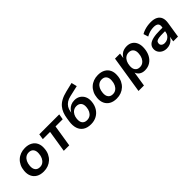

<svg xmlns="http://www.w3.org/2000/svg" viewBox="187 -1917 3287 3287"><g transform="rotate(-45 1830.5 -273.5)"><path d="M286 10Q207 10 153 -21Q99 -52 73.5 -108Q48 -164 55 -237Q60 -299 83.5 -349Q107 -399 145 -434Q183 -469 233 -487.5Q283 -506 341 -506Q419 -506 473 -475.5Q527 -445 552.5 -390Q578 -335 571 -261Q567 -198 543.5 -148Q520 -98 481.5 -62.5Q443 -27 393.5 -8.5Q344 10 286 10ZM292 -90Q336 -90 368 -113Q400 -136 419.5 -176Q439 -216 442 -267Q448 -332 419.5 -369Q391 -406 334 -406Q291 -406 258.5 -383.5Q226 -361 207 -321.5Q188 -282 184 -230Q178 -165 206.5 -127.5Q235 -90 292 -90Z M777 0 840 -395H664L680 -496H1163L1146 -395H972L909 0Z M1430 10Q1343 10 1286.5 -27Q1230 -64 1208 -131Q1186 -198 1199 -288L1209 -356Q1218 -418 1238 -469.5Q1258 -521 1293.5 -563Q1329 -605 1386 -636Q1443 -667 1526 -687L1692 -727L1717 -626L1520 -581Q1465 -569 1426 -543.5Q1387 -518 1364 -481Q1341 -444 1333 -395L1327 -357H1322Q1338 -392 1365 -421Q1392 -450 1430 -467.5Q1468 -485 1518 -485Q1577 -486 1623 -457.5Q1669 -429 1693 -378Q1717 -327 1711 -259Q1704 -177 1666.5 -116.5Q1629 -56 1568.5 -23Q1508 10 1430 10ZM1429 -88Q1473 -88 1505 -108Q1537 -128 1556.5 -165.5Q1576 -203 1580 -253Q1586 -318 1556.5 -353.5Q1527 -389 1471 -389Q1429 -389 1397 -368.5Q1365 -348 1345.5 -311.5Q1326 -275 1322 -228Q1316 -158 1345.5 -123Q1375 -88 1429 -88Z M2052 10Q1973 10 1919 -21Q1865 -52 1839.5 -108Q1814 -164 1821 -237Q1826 -299 1849.5 -349Q1873 -399 1911 -434Q1949 -469 1999 -487.5Q2049 -506 2107 -506Q2185 -506 2239 -475.5Q2293 -445 2318.5 -390Q2344 -335 2337 -261Q2333 -198 2309.5 -148Q2286 -98 2247.5 -62.5Q2209 -27 2159.5 -8.5Q2110 10 2052 10ZM2058 -90Q2102 -90 2134 -113Q2166 -136 2185.5 -176Q2205 -216 2208 -267Q2214 -332 2185.5 -369Q2157 -406 2100 -406Q2057 -406 2024.5 -383.5Q1992 -361 1973 -321.5Q1954 -282 1950 -230Q1944 -165 1972.5 -127.5Q2001 -90 2058 -90Z M2406 180 2513 -496H2635L2620 -400H2619Q2640 -436 2668 -460Q2696 -484 2730.5 -495Q2765 -506 2804 -506Q2868 -506 2912.5 -475.5Q2957 -445 2977.5 -391Q2998 -337 2992 -265Q2986 -186 2954 -124Q2922 -62 2866 -26Q2810 10 2735 10Q2677 10 2636.5 -17Q2596 -44 2580 -92H2581L2538 180ZM2712 -90Q2756 -90 2788 -113Q2820 -136 2839.5 -176Q2859 -216 2862 -267Q2868 -332 2839.5 -369Q2811 -406 2754 -406Q2711 -406 2678.5 -383.5Q2646 -361 2627 -321.5Q2608 -282 2604 -230Q2598 -165 2626.5 -127.5Q2655 -90 2712 -90Z M3264 10Q3213 10 3173.5 -11.5Q3134 -33 3113 -69Q3092 -105 3095 -150Q3099 -201 3133 -233Q3167 -265 3232.5 -280.5Q3298 -296 3399 -296H3477L3466 -222H3401Q3341 -222 3302.5 -216.5Q3264 -211 3245 -196.5Q3226 -182 3224 -153Q3221 -119 3244.5 -100Q3268 -81 3306 -81Q3340 -81 3370 -96Q3400 -111 3421 -138Q3442 -165 3447 -201L3465 -312Q3473 -363 3447.5 -387Q3422 -411 3362 -411Q3319 -411 3274.5 -399.5Q3230 -388 3182 -361L3155 -448Q3187 -467 3225 -480Q3263 -493 3304 -499.5Q3345 -506 3387 -506Q3464 -506 3512 -480Q3560 -454 3579 -405Q3598 -356 3587 -285L3542 0H3427L3443 -103H3446Q3429 -67 3401.5 -41.5Q3374 -16 3339 -3Q3304 10 3264 10Z"/></g></svg>

Font: Nunito Sans 9pt
Style: Bold Italic
Weight: 700
Italic angle: -9°
Version: Version 3.101;gftools[0.9.27]